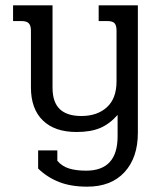

<svg xmlns="http://www.w3.org/2000/svg" viewBox="-20 -500 597 720"><path d="M123 132V64H195V103Q213 124 239.5 132Q266 140 303 140Q421 140 421 11V-69Q391 -35 355.5 -20Q320 -5 267 -5Q185 -5 140.5 -48.5Q96 -92 96 -172V-385Q96 -404 88 -412.5Q80 -421 61 -421H29V-480H177V-171Q177 -117 204 -91Q231 -65 285 -65Q345 -65 381 -98Q417 -131 417 -195V-385Q417 -405 409.5 -413Q402 -421 383 -421H350V-480H497V-2Q497 91 447 145.5Q397 200 307 200Q246 200 201.5 182.5Q157 165 123 132Z"/></svg>

Font: Pridi Light
Style: Regular
Weight: 300
Version: Version 1.002